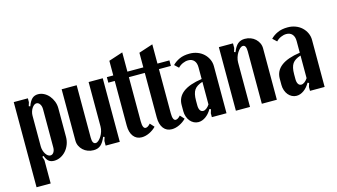

<svg xmlns="http://www.w3.org/2000/svg" viewBox="-90 -960 2534 1444"><g transform="rotate(-15 1177.5 -238.5)"><path d="M142 -436 153 -432Q167 -471 185.5 -488Q204 -505 232 -505Q256 -505 278 -493.5Q300 -482 316.5 -462.5Q333 -443 343 -417.5Q353 -392 353 -364V-141Q353 -110 342.5 -82.5Q332 -55 314 -34.5Q296 -14 272 -2Q248 10 221 10Q195 10 179 -3.5Q163 -17 153 -46L142 -42L151 -13V168H41V-495H151V-465ZM151 -121Q151 -105 155.5 -89.5Q160 -74 167.5 -62Q175 -50 184.5 -43Q194 -36 204 -36Q220 -36 230 -51Q240 -66 240 -89V-387Q240 -410 229.5 -426Q219 -442 203 -442Q193 -442 184 -435Q175 -428 167.5 -416.5Q160 -405 155.5 -390Q151 -375 151 -360Z M623 -69Q605 -26 583.5 -8Q562 10 529 10Q505 10 484 2Q463 -6 447.5 -20.5Q432 -35 423 -54Q414 -73 414 -95V-495H531V-87Q531 -38 557 -38Q568 -38 580 -48.5Q592 -59 602 -75Q612 -91 618 -110.5Q624 -130 624 -149V-495H734V0H624V-36L633 -65Z M904 10Q863 10 839.5 -20.5Q816 -51 816 -105V-452H766V-495H816V-609L926 -645V-495H1019V-452H926V-109Q926 -51 950 -51Q967 -51 987 -74L1016 -42Q994 -19 963.5 -4.5Q933 10 904 10Z M1138 10Q1097 10 1073.5 -20.5Q1050 -51 1050 -105V-452H1000V-495H1050V-609L1160 -645V-495H1253V-452H1160V-109Q1160 -51 1184 -51Q1201 -51 1221 -74L1250 -42Q1228 -19 1197.5 -4.5Q1167 10 1138 10Z M1255 -147Q1255 -269 1451 -297V-388Q1451 -422 1434.5 -440.5Q1418 -459 1389 -459Q1368 -459 1346.5 -449.5Q1325 -440 1309 -423L1278 -452Q1300 -475 1332.5 -490Q1365 -505 1412 -505Q1444 -505 1472 -494.5Q1500 -484 1520.5 -465Q1541 -446 1553 -420.5Q1565 -395 1565 -366V0H1451V-30L1460 -59L1449 -64Q1429 -29 1401.5 -9.5Q1374 10 1345 10Q1326 10 1309.5 1.5Q1293 -7 1281 -21.5Q1269 -36 1262 -56Q1255 -76 1255 -98ZM1401 -62Q1413 -62 1426.5 -72Q1440 -82 1451 -99V-275Q1405 -261 1386.5 -234Q1368 -207 1368 -151V-114Q1368 -90 1376.5 -76Q1385 -62 1401 -62Z M1749 -426Q1766 -469 1787.5 -487Q1809 -505 1842 -505Q1866 -505 1887 -497Q1908 -489 1923.5 -474.5Q1939 -460 1948 -441Q1957 -422 1957 -400V0H1840V-408Q1840 -457 1815 -457Q1803 -457 1791.5 -446.5Q1780 -436 1770 -420Q1760 -404 1754 -384.5Q1748 -365 1748 -346V0H1638V-495H1748V-459L1739 -430Z M2019 -147Q2019 -269 2215 -297V-388Q2215 -422 2198.5 -440.5Q2182 -459 2153 -459Q2132 -459 2110.5 -449.5Q2089 -440 2073 -423L2042 -452Q2064 -475 2096.5 -490Q2129 -505 2176 -505Q2208 -505 2236 -494.5Q2264 -484 2284.5 -465Q2305 -446 2317 -420.5Q2329 -395 2329 -366V0H2215V-30L2224 -59L2213 -64Q2193 -29 2165.5 -9.5Q2138 10 2109 10Q2090 10 2073.5 1.5Q2057 -7 2045 -21.5Q2033 -36 2026 -56Q2019 -76 2019 -98ZM2165 -62Q2177 -62 2190.5 -72Q2204 -82 2215 -99V-275Q2169 -261 2150.5 -234Q2132 -207 2132 -151V-114Q2132 -90 2140.5 -76Q2149 -62 2165 -62Z"/></g></svg>

Font: Moniqa ExtBd Paragraph
Style: Regular
Weight: 800
Designer: Rajesh Rajput
Foundry: Rajesh Rajput
Version: Version 1.000